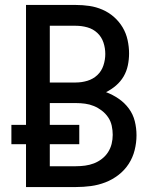

<svg xmlns="http://www.w3.org/2000/svg" viewBox="-20 -755 640 775"><path d="M85 0V-173H26V-251H85V-735H286Q314 -735 341 -731Q368 -727 393.5 -716Q419 -705 440 -686.5Q461 -668 475 -644.5Q489 -621 495 -593.5Q501 -566 501 -539Q501 -515 496 -491Q491 -467 479 -446.5Q467 -426 448.5 -410Q430 -394 408 -383Q435 -373 459 -356.5Q483 -340 500 -317Q517 -294 524 -266Q531 -238 531 -209Q531 -179 523.5 -149Q516 -119 499.5 -93.5Q483 -68 458.5 -49Q434 -30 405.5 -19Q377 -8 347 -4Q317 0 286 0ZM286 -422Q310 -422 333 -429Q356 -436 373 -452Q390 -468 397.5 -491Q405 -514 405 -537Q405 -561 397.5 -583.5Q390 -606 373 -622Q356 -638 333 -644.5Q310 -651 286 -651H181V-422ZM181 -84H286Q305 -84 323.5 -86.5Q342 -89 359 -95.5Q376 -102 391 -113.5Q406 -125 416 -140.5Q426 -156 430.5 -174Q435 -192 435 -211Q435 -229 431 -247.5Q427 -266 416.5 -281.5Q406 -297 391 -308.5Q376 -320 359 -327Q342 -334 323.5 -336.5Q305 -339 286 -339H181V-251H300V-173H181Z"/></svg>

Font: Iosevka Curly Medium Extended
Style: Regular
Weight: 500
Width: 7
Monospace: yes
Designer: Belleve Invis
Foundry: Belleve Invis
Version: Version 11.1.0; ttfautohint (v1.8.3)